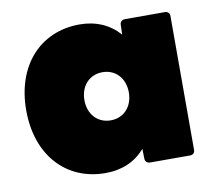

<svg xmlns="http://www.w3.org/2000/svg" viewBox="-67 -629 800 715"><g transform="rotate(-10 333.0 -271.0)"><path d="M277 10C339 10 390 -12 427 -55L428 -18C428 -7 436 0 447 0H598C609 0 616 -7 616 -18V-524C616 -535 609 -542 598 -542H447C436 -542 428 -535 428 -524L427 -487C390 -529 339 -552 277 -552C128 -552 26 -441 26 -271C26 -101 128 10 277 10ZM330 -180C280 -180 246 -218 246 -271C246 -324 280 -362 330 -362C380 -362 414 -324 414 -271C414 -218 380 -180 330 -180Z"/></g></svg>

Font: LINE Seed Sans TH Heavy
Style: Regular
Weight: 900
Designer: Dalton Maag Ltd | Thai characters by Cadson Demak Co.,Ltd.
Foundry: Dalton Maag Ltd
Version: Version 1.003